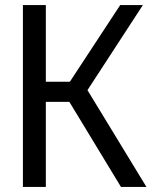

<svg xmlns="http://www.w3.org/2000/svg" viewBox="-20 -734 640 754"><path d="M455 0 236 -361V-385L452 -714H541L317 -370L318 -389L555 0ZM70 0V-714H160V0ZM140 -334V-413H294V-334Z"/></svg>

Font: Noto Sans Mono
Style: Regular
Weight: 400
Designer: Monotype Design Team
Foundry: Monotype Imaging Inc.
Version: Version 2.014